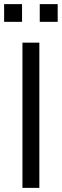

<svg xmlns="http://www.w3.org/2000/svg" viewBox="-22 -912 300 932"><path d="M87 0V-705H169V0ZM171 -806V-892H258V-806ZM-2 -806V-892H85V-806Z"/></svg>

Font: Nunito Sans
Style: Regular
Weight: 400
Designer: Vernon Adams
Foundry: Vernon Adams
Version: Version 3.101; ttfautohint (v1.8.4.7-5d5b);gftools[0.9.27]